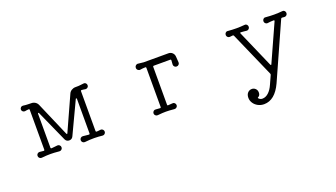

<svg xmlns="http://www.w3.org/2000/svg" viewBox="-65 -1021 3129 1789"><g transform="rotate(-20 1500.0 -126.5)"><path d="M198 12Q186 13 176.5 4.5Q167 -4 167 -17Q167 -30 176.5 -38.5Q186 -47 198 -46Q207 -45 217 -44Q227 -43 237 -42H239Q246 -42 246 -50V-445Q246 -454 237 -454Q227 -453 217.5 -452Q208 -451 200 -449Q188 -448 178.5 -456Q169 -464 169 -476Q169 -489 178.5 -497.5Q188 -506 200 -504Q217 -502 225.5 -501Q234 -500 246 -500Q258 -500 282 -499Q302 -499 319 -488Q336 -477 344 -458L489 -122Q492 -116 495 -116Q500 -116 501 -122L653 -458Q661 -477 679 -488Q697 -499 717 -499Q738 -499 748.5 -499.5Q759 -500 770 -501.5Q781 -503 800 -505Q813 -507 822 -498.5Q831 -490 831 -477Q831 -464 821.5 -456Q812 -448 800 -449Q792 -451 782.5 -452Q773 -453 763 -454Q754 -454 754 -445V-50Q754 -42 762 -42Q773 -42 782.5 -43.5Q792 -45 802 -46Q814 -47 823.5 -38.5Q833 -30 833 -17Q833 -4 823.5 4.5Q814 13 802 12Q784 10 763.5 8.5Q743 7 723 7H714Q694 7 675 8Q656 9 626 12Q614 13 604.5 4.5Q595 -4 595 -17Q595 -30 604.5 -38.5Q614 -47 626 -46Q640 -44 655 -43Q670 -42 685 -40Q694 -40 694 -49V-390Q694 -397 690 -398.5Q686 -400 683 -393L534 -77Q522 -52 495 -52Q468 -52 456 -77L317 -387Q315 -392 311 -392Q306 -392 306 -384V-49Q306 -40 315 -40Q330 -42 345.5 -43Q361 -44 374 -46Q386 -47 395.5 -38.5Q405 -30 405 -17Q405 -4 395.5 4.5Q386 13 374 12Q342 9 323 8Q304 7 286 7Q265 7 246.5 8Q228 9 198 12Z M1349 9Q1337 10 1327.5 1.5Q1318 -7 1318 -19Q1318 -32 1327.5 -41Q1337 -50 1349 -48L1392 -45H1394Q1401 -45 1401 -53V-442Q1401 -450 1394 -450Q1381 -450 1367.5 -448.5Q1354 -447 1342 -445Q1329 -443 1318.5 -452Q1308 -461 1308 -475Q1308 -489 1318 -498Q1328 -507 1341 -505Q1367 -501 1395 -499H1640Q1663 -499 1679 -483.5Q1695 -468 1696 -445L1700 -388Q1701 -376 1692.5 -366.5Q1684 -357 1670 -357Q1657 -357 1648.5 -366.5Q1640 -376 1641 -388L1644 -428Q1644 -437 1636 -437H1473Q1464 -437 1464 -428V-53Q1464 -44 1473 -45L1516 -48Q1528 -50 1537.5 -41Q1547 -32 1547 -19Q1547 -7 1537.5 1.5Q1528 10 1516 9Q1484 6 1466 5Q1448 4 1432 4Q1414 4 1396.5 5Q1379 6 1349 9Z M2317 252Q2285 252 2257.5 237.5Q2230 223 2214 198.5Q2198 174 2198 146Q2198 115 2214.5 97Q2231 79 2256 79Q2277 79 2292 94Q2307 109 2307 132Q2307 161 2287 171Q2278 174 2283 181Q2297 198 2319 198Q2352 198 2380.5 172Q2409 146 2429 100L2467 16Q2469 10 2467 4L2270 -444Q2266 -451 2259 -450L2230 -447Q2219 -446 2209.5 -454.5Q2200 -463 2200 -476Q2200 -489 2209 -498Q2218 -507 2230 -505Q2254 -503 2275 -502Q2296 -501 2316 -501Q2336 -501 2356 -502Q2376 -503 2398 -505Q2410 -507 2419 -498Q2428 -489 2428 -476Q2428 -463 2418.5 -454.5Q2409 -446 2398 -447Q2385 -449 2370.5 -450Q2356 -451 2342 -452H2340Q2330 -452 2335 -442L2495 -76Q2498 -70 2501 -70Q2506 -70 2507 -76L2672 -442Q2673 -444 2673 -447Q2673 -452 2667 -452Q2636 -452 2604 -447Q2593 -446 2583.5 -454.5Q2574 -463 2574 -476Q2574 -489 2583 -498Q2592 -507 2604 -505Q2629 -503 2650 -502Q2671 -501 2690 -501Q2710 -501 2730 -502Q2750 -503 2772 -505Q2784 -507 2793 -498Q2802 -489 2802 -476Q2802 -463 2792.5 -454.5Q2783 -446 2772 -447L2749 -449H2747Q2742 -449 2738 -443L2491 109Q2425 252 2317 252Z"/></g></svg>

Font: Kiwi Maru Light
Style: Regular
Weight: 300
Designer: Hiroki-Chan
Version: Version 1.100